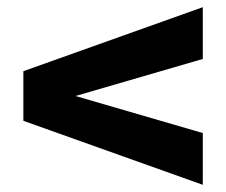

<svg xmlns="http://www.w3.org/2000/svg" viewBox="-20 -607 629 534"><path d="M544 -237V-93L45 -271V-409L544 -587V-443L190 -340Z"/></svg>

Font: Hind Vadodara
Style: Bold
Weight: 700
Designer: Hitesh Malaviya
Foundry: Indian Type Foundry
Version: Version 0.702;PS 1.0;hotconv 1.0.81;makeotf.lib2.5.63406